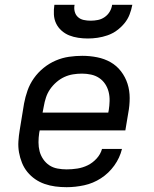

<svg xmlns="http://www.w3.org/2000/svg" viewBox="-20 -770 640 798"><path d="M257 8Q233 8 210 5Q187 2 165.5 -5.5Q144 -13 126 -25.5Q108 -38 94 -55Q80 -72 71.5 -93Q63 -114 59 -136.5Q55 -159 56.5 -182.5Q58 -206 62 -230L80 -340Q85 -367 94.5 -394Q104 -421 121 -445Q138 -469 161.5 -488Q185 -507 212 -518.5Q239 -530 267 -534Q295 -538 322 -538Q353 -538 383.5 -532Q414 -526 439.5 -511.5Q465 -497 483 -473.5Q501 -450 510 -422Q519 -394 519 -362.5Q519 -331 513 -300L501 -228H145L143 -218Q140 -198 140 -178.5Q140 -159 144.5 -141.5Q149 -124 159.5 -108.5Q170 -93 185 -83Q200 -73 219 -69.5Q238 -66 257 -66Q279 -66 301.5 -69.5Q324 -73 344.5 -83Q365 -93 381.5 -111Q398 -129 404 -151H487Q478 -114 455 -82Q432 -50 399.5 -29Q367 -8 330 0Q293 8 257 8ZM157 -302H430L432 -312Q435 -331 435.5 -350.5Q436 -370 431.5 -388Q427 -406 417 -421Q407 -436 392 -446Q377 -456 358.5 -460Q340 -464 321 -464Q302 -464 283.5 -461Q265 -458 247.5 -450Q230 -442 214.5 -428.5Q199 -415 188 -399Q177 -383 171 -364.5Q165 -346 162 -328ZM345 -610Q325 -610 305 -613Q285 -616 267.5 -623Q250 -630 235.5 -643Q221 -656 213 -673Q205 -690 204 -710Q203 -730 206 -750H290Q287 -736 290.5 -722Q294 -708 304 -699Q314 -690 328 -687Q342 -684 357 -684Q372 -684 387 -687Q402 -690 415 -699Q428 -708 436 -721.5Q444 -735 446 -750H530Q526 -729 518.5 -709.5Q511 -690 497 -673Q483 -656 465 -643Q447 -630 426.5 -623Q406 -616 385.5 -613Q365 -610 345 -610Z"/></svg>

Font: Iosevka Curly Extended Oblique
Style: Regular
Weight: 400
Width: 7
Italic angle: -9°
Monospace: yes
Designer: Belleve Invis
Foundry: Belleve Invis
Version: Version 11.1.0; ttfautohint (v1.8.3)